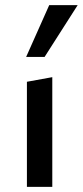

<svg xmlns="http://www.w3.org/2000/svg" viewBox="-20 -729 323 749"><path d="M85 0V-410L184 -428V0ZM82 -507 172 -709H283L154 -507Z"/></svg>

Font: Ysabeau SemiBold
Style: Regular
Weight: 600
Designer: Christian Thalmann (Catharsis Fonts)
Version: Version 2.000;gftools[0.9.27.dev2+g8671c4b]